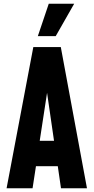

<svg xmlns="http://www.w3.org/2000/svg" viewBox="-20 -1000 497 1020"><path d="M374 -980 276 -808H181L239 -980ZM303 -750 442 0H304L287 -117H171L153 0H15L157 -750ZM191 -252H267L230 -507Z"/></svg>

Font: Mohave Bold
Style: Regular
Weight: 700
Designer: Gumpita Rahayu
Foundry: Tokotype
Version: Version 2.002;PS 002.002;hotconv 1.0.88;makeotf.lib2.5.64775